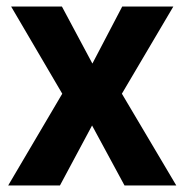

<svg xmlns="http://www.w3.org/2000/svg" viewBox="-20 -566 563 586"><path d="M5 0 170 -280 14 -546H169L262 -372L353 -546H509L352 -280L518 0H360L261 -183L163 0Z"/></svg>

Font: Noto Sans SemiCondensed
Style: Bold
Weight: 700
Width: 4
Designer: Monotype Design Team
Foundry: Monotype Imaging Inc.
Version: Version 2.013; ttfautohint (v1.8.4.7-5d5b)